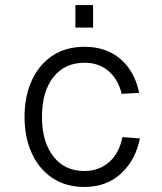

<svg xmlns="http://www.w3.org/2000/svg" viewBox="-20 -727 640 759"><path d="M314 12Q240 12 187 -23.5Q134 -59 105.5 -121.5Q77 -184 77 -265Q77 -346 105.5 -408.5Q134 -471 187 -506.5Q240 -542 314 -542Q401 -542 457 -493Q513 -444 530 -360L461 -356Q447 -414 408.5 -446.5Q370 -479 314 -479Q236 -479 191 -422Q146 -365 146 -265Q146 -166 191 -108.5Q236 -51 314 -51Q370 -51 410.5 -85.5Q451 -120 464 -185L533 -180Q516 -94 458.5 -41Q401 12 314 12ZM278 -618V-707H348V-618Z"/></svg>

Font: Geist Mono Light
Style: Regular
Weight: 300
Monospace: yes
Designer: Basement.studio, Andrés Briganti, Mateo Zaragoza
Foundry: Basement.studio, Vercel, Andrés Briganti, Guido Ferreyra, Mateo Zaragoza
Version: Version 1.500; ttfautohint (v1.8.4.7-5d5b)